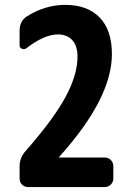

<svg xmlns="http://www.w3.org/2000/svg" viewBox="-20 -760 540 780"><path d="M405.3 -120.1Q419.9 -120.1 430.2 -109.9Q440.4 -99.6 440.4 -85V-35.2Q440.4 -20.5 430.2 -10.3Q419.9 0 405.3 0H94.7Q80.1 0 69.8 -9.8Q59.6 -19.5 59.6 -35.2V-85Q59.6 -119.1 84 -146.5Q197.3 -275.4 246.1 -365.7Q294.9 -456.1 294.9 -530.3Q294.9 -573.2 273.9 -596.7Q252.9 -620.1 214.8 -620.1Q160.2 -620.1 87.9 -564.5Q80.1 -557.6 69.8 -561.5Q59.6 -565.4 59.6 -575.2V-634.8Q59.6 -673.8 87.9 -692.4Q162.1 -740.2 245.1 -740.2Q335 -740.2 384.8 -689Q434.6 -637.7 434.6 -540Q434.6 -360.4 220.7 -123Q220.7 -122.1 220.2 -122.1Q219.7 -122.1 219.7 -121.1Q219.7 -120.1 220.7 -120.1Z"/></svg>

Font: Rounded-L Mgen+ 1m bold
Style: Bold
Weight: 700
Designer: [Source Han Sans]
Ryoko NISHIZUKA  (kana & ideographs); Paul D. Hunt (Latin, Greek & Cyrillic); Wenlong ZHANG  (bopomofo
Version: Version 1.059.20150602